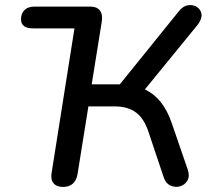

<svg xmlns="http://www.w3.org/2000/svg" viewBox="-20 -731 828 758"><path d="M228 7Q203 7 191 -8Q179 -23 184 -50L274 -619H110Q63 -619 63 -655Q63 -678 77 -691.5Q91 -705 116 -705H337Q362 -705 374 -690Q386 -675 382 -647L342 -398H453L688 -689Q704 -708 723.5 -710.5Q743 -713 758 -703Q773 -693 775.5 -675Q778 -657 761 -634L552 -378Q623 -345 657 -248L721 -62Q730 -36 720 -18.5Q710 -1 691 4.5Q672 10 653 1.5Q634 -7 626 -32L568 -205Q550 -262 517.5 -286.5Q485 -311 432 -311H329L286 -43Q277 7 228 7Z"/></svg>

Font: Nunito SemiBold
Style: Italic
Weight: 600
Italic angle: -9°
Designer: Vernon Adams
Foundry: Vernon Adams
Version: Version 3.601; ttfautohint (v1.8.2.53-6de2)